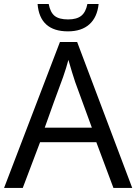

<svg xmlns="http://www.w3.org/2000/svg" viewBox="-20 -923 670 943"><path d="M537.1 0 453.1 -224.6H176.8L91.8 0H0L274.4 -716.8H358.9L629.4 0ZM431.2 -295.9 349.1 -520.5Q335.9 -559.6 315.9 -628.9Q306.2 -591.3 290 -544.9Q243.7 -420.4 199.7 -295.9ZM164.6 -903.3H219.2Q227.1 -861.8 248.8 -844.7Q270.5 -827.6 314.5 -827.6Q356.9 -827.6 379.2 -845.5Q401.4 -863.3 409.2 -903.3H464.4Q457.5 -837.9 418.9 -803.5Q380.4 -769 313.5 -769Q244.6 -769 207.3 -802.7Q169.9 -836.4 164.6 -903.3Z"/></svg>

Font: Viking Open Sans
Style: Regular
Weight: 400
Foundry: Ascender Corporation
Version: Version 2.001